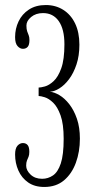

<svg xmlns="http://www.w3.org/2000/svg" viewBox="-20 -731 377 763"><path d="M156 12Q117.5 12 91.8 -6Q66 -24 53 -53.5Q40 -83 40 -117Q40 -141.5 49.5 -152Q59 -162.5 71 -162.5Q83 -162.5 89.8 -154.5Q96.5 -146.5 96.5 -127.5Q96.5 -115.5 93.5 -108.2Q90.5 -101 87.2 -93.2Q84 -85.5 84 -72.5Q84 -54 101.5 -37.2Q119 -20.5 147.5 -20.5Q171 -20.5 190.5 -33.8Q210 -47 221.5 -81.2Q233 -115.5 233 -179.5Q233 -238 220.8 -272.2Q208.5 -306.5 191.2 -323Q174 -339.5 157.8 -344.5Q141.5 -349.5 133.5 -349.5V-383Q142 -383 158.5 -387.5Q175 -392 193 -408.5Q211 -425 223.5 -459.8Q236 -494.5 236 -555Q236 -615 213.5 -647Q191 -679 151 -679Q122.5 -679 103.8 -663.5Q85 -648 85 -629.5Q85 -615 88 -606.5Q91 -598 94 -590.8Q97 -583.5 97 -572Q97 -552.5 90 -544.8Q83 -537 71 -537Q59.5 -537 49.8 -547.8Q40 -558.5 40 -583.5Q40 -617 53.8 -646Q67.5 -675 95 -693Q122.5 -711 162 -711Q201 -711 231.2 -692Q261.5 -673 278.5 -637.8Q295.5 -602.5 295.5 -553.5Q295.5 -509.5 284 -475Q272.5 -440.5 254.5 -416.5Q236.5 -392.5 216 -379.8Q195.5 -367 178 -366.5Q195.5 -365 216.2 -352.8Q237 -340.5 255.5 -316.8Q274 -293 285.8 -258.8Q297.5 -224.5 297.5 -180Q297.5 -128 281.5 -84.2Q265.5 -40.5 234.2 -14.2Q203 12 156 12Z"/></svg>

Font: Imbue Light
Style: Regular
Weight: 300
Designer: Tyler Finck
Foundry: Etcetera Type Company
Version: Version 1.102